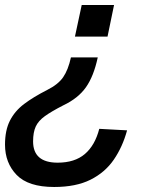

<svg xmlns="http://www.w3.org/2000/svg" viewBox="-61 -584 598 766"><path d="M394 -564 368 -438H238L265 -564ZM155 162Q52 162 5.5 114Q-41 66 -41 -7Q-41 -64 -21.5 -102.5Q-2 -141 35 -169Q72 -197 127 -225Q171 -247 191 -276Q211 -305 222 -355H329Q313 -280 282 -236Q251 -192 192 -164Q145 -140 118.5 -121Q92 -102 81.5 -79Q71 -56 71 -20Q71 65 169 65Q237 65 277.5 30.5Q318 -4 335 -70L446 -64Q428 2 393 53Q358 104 300 133Q242 162 155 162Z"/></svg>

Font: Geist Medium
Style: Italic
Weight: 500
Italic angle: -12°
Designer: Basement.studio, Andrés Briganti, Mateo Zaragoza
Foundry: Basement.studio, Vercel, Andrés Briganti, Guido Ferreyra, Mateo Zaragoza
Version: Version 1.500; ttfautohint (v1.8.4.7-5d5b)